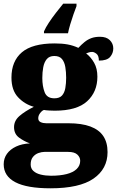

<svg xmlns="http://www.w3.org/2000/svg" viewBox="-34 -786 633 1039"><path d="M239 233Q112 233 49 200Q-14 167 -14 103Q-14 71 3.5 46.5Q21 22 53 7Q85 -8 128 -10Q97 -21 69.5 -41Q42 -61 42 -98Q42 -133 71.5 -158.5Q101 -184 149 -208Q99 -222 63.5 -260Q28 -298 28 -366Q28 -455 84.5 -503Q141 -551 262 -551Q302 -551 332 -545.5Q362 -540 390 -527Q407 -545 423.5 -558.5Q440 -572 460 -579.5Q480 -587 507 -587Q542 -587 560.5 -568.5Q579 -550 579 -524Q579 -498 562 -478Q545 -458 501 -458Q501 -485 488 -495Q475 -505 465 -505Q454 -505 446 -502Q438 -499 432 -497Q458 -477 475.5 -446Q493 -415 493 -371Q493 -289 437.5 -238Q382 -187 262 -187Q252 -187 232 -188Q212 -189 204 -191Q194 -188 183.5 -174.5Q173 -161 173 -146Q173 -131 186 -125Q199 -119 216 -119H336Q408 -119 455 -101.5Q502 -84 525 -49.5Q548 -15 548 37Q548 128 472 180.5Q396 233 239 233ZM242 165Q291 165 326.5 156Q362 147 381 128.5Q400 110 400 84Q400 65 384.5 50.5Q369 36 335 36H206Q192 36 174.5 42Q157 48 144.5 63Q132 78 132 104Q132 126 147 139.5Q162 153 187.5 159Q213 165 242 165ZM260 -254Q288 -254 301.5 -269Q315 -284 319.5 -309.5Q324 -335 324 -365Q324 -396 319.5 -423Q315 -450 301.5 -466.5Q288 -483 260 -483Q233 -483 219 -466Q205 -449 200 -422Q195 -395 195 -364Q195 -320 207.5 -287Q220 -254 260 -254ZM204 -616Q213 -637 230.5 -663.5Q248 -690 269 -717Q290 -744 308 -766H380V-753Q373 -735 363.5 -708Q354 -681 346 -654Q338 -627 334 -606H204Z"/></svg>

Font: Noto Serif Khmer Black
Style: Regular
Weight: 900
Version: Version 2.003